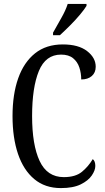

<svg xmlns="http://www.w3.org/2000/svg" viewBox="-20 -951 538 981"><path d="M291 10Q210 10 155 -36Q100 -82 72 -164.5Q44 -247 44 -358Q44 -469 73 -551Q102 -633 159 -678.5Q216 -724 301 -724Q381 -724 425 -690Q469 -656 469 -610Q469 -580 449 -562.5Q429 -545 395 -545Q395 -577 385.5 -606Q376 -635 353.5 -653.5Q331 -672 292 -672Q213 -672 178.5 -588Q144 -504 144 -358Q144 -211 182.5 -128.5Q221 -46 306 -46Q366 -46 399 -73.5Q432 -101 454 -138Q467 -128 467 -103Q467 -81 449 -54.5Q431 -28 392.5 -9Q354 10 291 10ZM251 -784Q272 -822 293.5 -859.5Q315 -897 326 -931H422V-921Q412 -904 389 -876.5Q366 -849 338 -821Q310 -793 286 -771H251Z"/></svg>

Font: Noto Serif Myanmar ExtraCondensed
Style: Regular
Weight: 400
Width: 2
Designer: Ben Mitchell and the Monotype Design Team
Foundry: Monotype Imaging Inc.
Version: Version 2.106; ttfautohint (v1.8.4.7-5d5b)